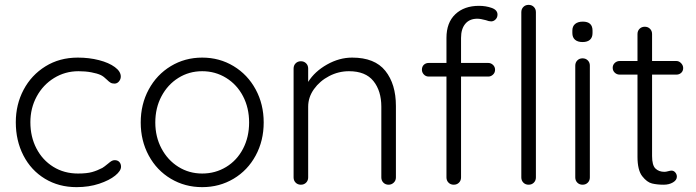

<svg xmlns="http://www.w3.org/2000/svg" viewBox="-20 -760 2863 790"><path d="M477 -445Q477 -434 469.5 -425Q462 -416 451 -416Q441 -416 434.5 -420Q428 -424 420 -432Q407 -445 395 -451Q380 -458 355.5 -462.5Q331 -467 303 -467Q248 -467 202.5 -439Q157 -411 131 -363Q105 -315 105 -257Q105 -197 130 -149Q155 -101 199.5 -73.5Q244 -46 301 -46Q337 -46 358.5 -52Q380 -58 401 -69Q408 -73 425 -87Q433 -94 439 -97.5Q445 -101 452 -101Q464 -101 471 -93.5Q478 -86 478 -74Q478 -57 454 -37.5Q430 -18 388 -4Q346 10 295 10Q222 10 165 -24.5Q108 -59 76.5 -120Q45 -181 45 -257Q45 -330 77 -390.5Q109 -451 167 -487Q225 -523 300 -523Q347 -523 387.5 -512.5Q428 -502 452.5 -484Q477 -466 477 -445Z M812 10Q741 10 683 -24.5Q625 -59 592 -120Q559 -181 559 -256Q559 -331 592 -392Q625 -453 683 -488Q741 -523 812 -523Q883 -523 941 -488Q999 -453 1032 -392Q1065 -331 1065 -256Q1065 -181 1032 -120Q999 -59 941 -24.5Q883 10 812 10ZM812 -467Q758 -467 714 -439.5Q670 -412 644.5 -364Q619 -316 619 -256Q619 -197 644.5 -149Q670 -101 714 -73.5Q758 -46 812 -46Q866 -46 910.5 -73Q955 -100 980 -148Q1005 -196 1005 -256Q1005 -316 980 -364Q955 -412 910.5 -439.5Q866 -467 812 -467Z M1609 -324V-30Q1609 -17 1600 -8.5Q1591 0 1579 0Q1566 0 1557.5 -8.5Q1549 -17 1549 -30V-321Q1549 -386 1516.5 -426.5Q1484 -467 1416 -467Q1373 -467 1334.5 -447Q1296 -427 1272 -393.5Q1248 -360 1248 -321V-30Q1248 -17 1239.5 -8.5Q1231 0 1218 0Q1205 0 1196.5 -8.5Q1188 -17 1188 -30V-478Q1188 -491 1196.5 -499.5Q1205 -508 1218 -508Q1231 -508 1239.5 -499.5Q1248 -491 1248 -478V-423Q1275 -466 1325.5 -494.5Q1376 -523 1429 -523Q1522 -523 1565.5 -468.5Q1609 -414 1609 -324Z M1877 -604V-501H1989Q2000 -501 2008.5 -493Q2017 -485 2017 -473Q2017 -461 2008.5 -453Q2000 -445 1989 -445H1877V-30Q1877 -17 1868.5 -8.5Q1860 0 1847 0Q1834 0 1825.5 -8.5Q1817 -17 1817 -30V-445H1744Q1732 -445 1724 -453.5Q1716 -462 1716 -473Q1716 -486 1724 -493.5Q1732 -501 1744 -501H1817V-604Q1817 -667 1853.5 -701.5Q1890 -736 1951 -736Q1979 -736 2003 -727.5Q2027 -719 2027 -700Q2027 -688 2019 -680Q2011 -672 2001 -672Q1992 -672 1979 -677Q1957 -683 1944 -683Q1912 -683 1894.5 -662Q1877 -641 1877 -604ZM2155 0Q2142 0 2133.5 -8.5Q2125 -17 2125 -30V-710Q2125 -723 2133.5 -731.5Q2142 -740 2155 -740Q2168 -740 2176.5 -731.5Q2185 -723 2185 -710V-30Q2185 -17 2176.5 -8.5Q2168 0 2155 0Z M2377 0Q2364 0 2355.5 -8.5Q2347 -17 2347 -30V-490Q2347 -503 2355.5 -511.5Q2364 -520 2377 -520Q2390 -520 2398.5 -511.5Q2407 -503 2407 -490V-30Q2407 -17 2398.5 -8.5Q2390 0 2377 0ZM2335 -624V-634Q2335 -652 2346.5 -661.5Q2358 -671 2378 -671Q2418 -671 2418 -634V-624Q2418 -606 2407.5 -596.5Q2397 -587 2377 -587Q2357 -587 2346 -596.5Q2335 -606 2335 -624Z M2663 -453V-118Q2663 -80 2677 -66.5Q2691 -53 2714 -53Q2720 -53 2729 -55.5Q2738 -58 2743 -58Q2752 -58 2758.5 -50.5Q2765 -43 2765 -33Q2765 -19 2749 -9.5Q2733 0 2711 0Q2684 0 2663 -5Q2642 -10 2622.5 -35Q2603 -60 2603 -115V-453H2530Q2518 -453 2509.5 -461Q2501 -469 2501 -481Q2501 -493 2509.5 -501Q2518 -509 2530 -509H2603V-620Q2603 -633 2611.5 -641.5Q2620 -650 2633 -650Q2646 -650 2654.5 -641.5Q2663 -633 2663 -620V-509H2763Q2774 -509 2782.5 -500Q2791 -491 2791 -480Q2791 -468 2783 -460.5Q2775 -453 2763 -453Z"/></svg>

Font: Quicksand
Style: Regular
Weight: 400
Designer: Andrew Paglinawan
Foundry: Andrew Paglinawan
Version: Version 3.000